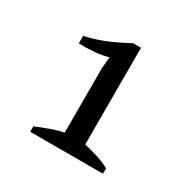

<svg xmlns="http://www.w3.org/2000/svg" viewBox="-105 -919 641 640"><g transform="rotate(30 215.5 -599.5)"><path d="M78 -386ZM365 -386H85V-407Q112 -418 136.5 -427Q161 -436 186 -441V-688L190 -733Q166 -726 136.5 -723.5Q107 -721 78 -722V-751Q120 -760 159 -776.5Q198 -793 234 -813H265V-441Q291 -435 316.5 -427Q342 -419 365 -407Z"/></g></svg>

Font: PT Serif
Style: Regular
Weight: 400
Designer: A.Korolkova, O.Umpeleva, V.Yefimov
Foundry: ParaType Ltd
Version: Version 1.000W OFL; ttfautohint (v1.6)